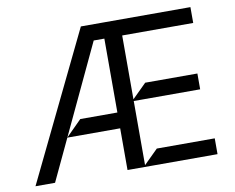

<svg xmlns="http://www.w3.org/2000/svg" viewBox="-79 -830 1144 934"><g transform="rotate(-10 493.0 -363.5)"><path d="M566.1 -8.5 636.4 -78.1H922.6V0H478V-206H217L120 0H23.4L375.7 -727.3H916.9V-649.1H566.1V-333.8L636.4 -403.4H894.2V-325.3H566.1ZM217.3 -206.7 294.7 -284.1H478V-649.1H425.4Z"/></g></svg>

Font: Riot Sans
Style: Regular
Weight: 400
Designer: Rasmus Andersson
Foundry: rsms
Version: Version 4.001